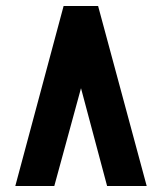

<svg xmlns="http://www.w3.org/2000/svg" viewBox="-20 -620 540 640"><path d="M337 0 250 -326 161 0H31L192 -600H307L469 0Z"/></svg>

Font: Reem Kufi SemiBold
Style: Regular
Weight: 600
Designer: Khaled Hosny
Version: Version 1.001